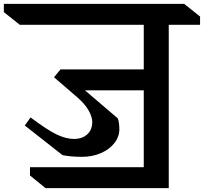

<svg xmlns="http://www.w3.org/2000/svg" viewBox="-93 -806 1061 999"><path d="M785 -677V173H144L63 107V64H655V-336H349L520 -190Q528 -166 528 -134Q528 -95 502.5 -62Q477 -29 432.5 -9.5Q388 10 333 10Q274 10 232 1L36 -153L66 -195Q154 -129 202.5 -106Q251 -83 292 -83Q335 -83 361 -107Q387 -131 387 -171Q387 -197 368.5 -230.5Q350 -264 310 -299L188 -404L222 -445H655V-677H10L-73 -743V-786H865L948 -720V-677Z"/></svg>

Font: Inknut Antiqua Medium
Style: Regular
Weight: 500
Designer: Claus Eggers Sørensen
Foundry: Claus Eggers Sørensen
Version: Version 1.003; ttfautohint (v1.8.2) -l 8 -r 50 -G 200 -x 14 